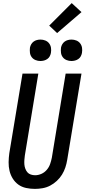

<svg xmlns="http://www.w3.org/2000/svg" viewBox="-20 -1209 550 1237"><path d="M205 8Q176 8 148 2Q120 -4 98.5 -19.5Q77 -35 62.5 -58Q48 -81 41.5 -108Q35 -135 35.5 -164Q36 -193 40 -222L125 -735H227L140 -207Q138 -193 137 -178.5Q136 -164 137 -150Q138 -136 143 -122.5Q148 -109 156.5 -99Q165 -89 178.5 -84.5Q192 -80 206 -80Q227 -80 247 -89Q267 -98 281.5 -115Q296 -132 303 -152.5Q310 -173 314 -193L403 -735H505L413 -179Q409 -154 401 -130Q393 -106 379.5 -84Q366 -62 346 -43.5Q326 -25 303 -13Q280 -1 254.5 3.5Q229 8 205 8ZM440 -816Q424 -816 409 -822Q394 -828 384.5 -840.5Q375 -853 373 -869Q371 -885 373 -902Q375 -913 381 -923.5Q387 -934 396.5 -941Q406 -948 417.5 -951Q429 -954 441 -954Q457 -954 472 -948Q487 -942 496.5 -929.5Q506 -917 508.5 -901Q511 -885 508 -868Q506 -857 500.5 -846.5Q495 -836 485 -829Q475 -822 463.5 -819Q452 -816 440 -816ZM240 -816Q224 -816 209 -822Q194 -828 184.5 -840.5Q175 -853 173 -869Q171 -885 173 -902Q175 -913 181 -923.5Q187 -934 196.5 -941Q206 -948 217.5 -951Q229 -954 241 -954Q257 -954 272 -948Q287 -942 296.5 -929.5Q306 -917 308.5 -901Q311 -885 308 -868Q306 -857 300.5 -846.5Q295 -836 285 -829Q275 -822 263.5 -819Q252 -816 240 -816ZM348 -996 297 -1044 442 -1189 505 -1131Z"/></svg>

Font: Iosevka Curly Semibold
Style: Italic
Weight: 600
Italic angle: -9°
Monospace: yes
Designer: Belleve Invis
Foundry: Belleve Invis
Version: Version 22.1.2; ttfautohint (v1.8.4)